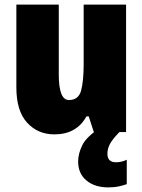

<svg xmlns="http://www.w3.org/2000/svg" viewBox="-20 -573 618 833"><path d="M527 -553H343V-296Q343 -222 332 -180.5Q321 -139 279 -139Q235 -139 235 -250V-553H51V-193Q51 -92 97.5 -41Q144 10 216 10Q312 10 355 -68H365L387 0H527ZM446 94Q446 73 456.5 52.5Q467 32 498 0L418 -21Q355 20 337 57Q319 94 319 128Q319 180 355 210Q391 240 450 240Q476 240 496 235.5Q516 231 530 226V120Q508 131 483 131Q446 131 446 94Z"/></svg>

Font: Noto Sans Display SemiCondensed Black
Style: Regular
Weight: 900
Width: 4
Designer: Monotype Design Team
Foundry: Monotype Imaging Inc.
Version: Version 1.900